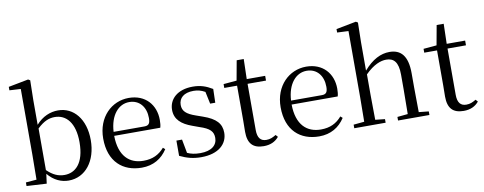

<svg xmlns="http://www.w3.org/2000/svg" viewBox="-67 -1133 3720 1477"><g transform="rotate(-10 1793.0 -395.0)"><path d="M370 15C501 15 590 -100 590 -263C590 -427 502 -531 381 -531C321 -531 259 -507 208 -449V-641L211 -796L196 -805L40 -775V-748L128 -743V-229C128 -174 127 -91 126 -35L42 -28V0L198 9L208 -66C256 -8 314 15 370 15ZM210 -420C263 -471 305 -485 347 -485C437 -485 502 -412 502 -262C502 -94 428 -33 345 -33C297 -33 255 -51 210 -95Z M941 15C1031 15 1098 -26 1142 -94L1126 -108C1085 -60 1034 -35 963 -35C853 -35 775 -104 773 -263H1133C1138 -279 1140 -299 1140 -323C1140 -441 1063 -531 933 -531C800 -531 686 -425 686 -257C686 -76 793 15 941 15ZM774 -294C781 -424 848 -499 931 -499C1012 -499 1060 -437 1060 -352C1060 -312 1050 -294 1015 -294Z M1405 15C1541 15 1611 -53 1611 -140C1611 -210 1572 -255 1471 -290L1420 -308C1347 -333 1318 -360 1318 -408C1318 -461 1357 -498 1433 -498C1465 -498 1493 -491 1523 -474L1543 -379H1583L1586 -486C1536 -516 1493 -531 1433 -531C1313 -531 1246 -466 1246 -382C1246 -307 1297 -264 1378 -235L1430 -216C1511 -190 1536 -162 1536 -113C1536 -56 1491 -17 1403 -17C1361 -17 1330 -24 1302 -37L1282 -144H1238V-25C1292 1 1341 15 1405 15Z M1893 15C1945 15 1984 -3 2012 -37L1997 -54C1970 -38 1951 -29 1921 -29C1877 -29 1853 -56 1853 -118V-479H1997V-516H1853L1857 -672H1802L1774 -518L1671 -509V-479H1771V-207C1771 -171 1770 -150 1770 -118C1770 -28 1809 15 1893 15Z M2327 15C2417 15 2484 -26 2528 -94L2512 -108C2471 -60 2420 -35 2349 -35C2239 -35 2161 -104 2159 -263H2519C2524 -279 2526 -299 2526 -323C2526 -441 2449 -531 2319 -531C2186 -531 2072 -425 2072 -257C2072 -76 2179 15 2327 15ZM2160 -294C2167 -424 2234 -499 2317 -499C2398 -499 2446 -437 2446 -352C2446 -312 2436 -294 2401 -294Z M3025 0H3189V-28L3112 -36C3111 -91 3110 -173 3110 -229V-341C3110 -478 3057 -531 2970 -531C2902 -531 2835 -498 2768 -421V-641L2771 -796L2756 -805L2600 -775V-748L2688 -744V-229L2686 -36L2602 -28V0H2847V-28L2772 -36L2770 -229V-391C2836 -457 2892 -477 2935 -477C2993 -477 3028 -443 3028 -344V-229L3026 -36L2944 -28V0Z M3455 15C3507 15 3546 -3 3574 -37L3559 -54C3532 -38 3513 -29 3483 -29C3439 -29 3415 -56 3415 -118V-479H3559V-516H3415L3419 -672H3364L3336 -518L3233 -509V-479H3333V-207C3333 -171 3332 -150 3332 -118C3332 -28 3371 15 3455 15Z"/></g></svg>

Font: Harano Aji Mincho TW
Style: Regular
Weight: 400
Foundry: Masamichi Hosoda
Version: HaranoAjiMinchoTW-Regular version 20230610;ttx 4.39.4